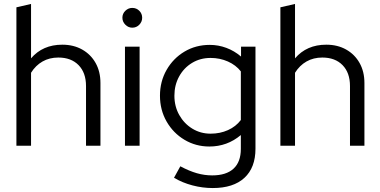

<svg xmlns="http://www.w3.org/2000/svg" viewBox="-20 -737 1924 971"><path d="M63 0V-700L137 -717V-442Q196 -511 295 -511Q352 -511 395.5 -486.5Q439 -462 463.5 -418.5Q488 -375 488 -317V0H415V-302Q415 -369 377.5 -407.5Q340 -446 275 -446Q230 -446 195 -426Q160 -406 137 -369V0Z M612 0V-501H686V0ZM648.9 -597Q629 -597 614 -612Q599 -627 599 -647.5Q599 -668 614 -682.5Q629 -697 648.9 -697Q670 -697 684.5 -682.5Q699 -668.1 699 -647Q699 -627 684.5 -612Q670 -597 648.9 -597Z M1056 214Q1004 214 953 200.5Q902 187 860 162L892 104Q937 128 975.5 139Q1014 150 1053 150Q1124 150 1161 116Q1198 82 1198 16V-54Q1129 4 1039 4Q970 4 913 -30Q856 -64 822.5 -122.5Q789 -181 789 -253Q789 -325 822.5 -383.5Q856 -442 913 -476Q970 -510 1041 -510Q1084 -510 1124.5 -495Q1165 -480 1199 -451V-501H1272V15Q1272 111 1216 162.5Q1160 214 1056 214ZM1045 -61Q1093 -61 1133 -79Q1173 -97 1198 -130V-376Q1173 -408 1132.5 -426Q1092 -444 1045 -444Q993 -444 951.5 -419Q910 -394 886 -350.5Q862 -307 862 -253Q862 -199 886.5 -155.5Q911 -112 952.5 -86.5Q994 -61 1045 -61Z M1398 0V-700L1472 -717V-442Q1531 -511 1630 -511Q1687 -511 1730.5 -486.5Q1774 -462 1798.5 -418.5Q1823 -375 1823 -317V0H1750V-302Q1750 -369 1712.5 -407.5Q1675 -446 1610 -446Q1565 -446 1530 -426Q1495 -406 1472 -369V0Z"/></svg>

Font: Red Hat Display VF
Style: Regular
Weight: 300
Designer: Pentagram, MCKL
Foundry: Pentagram, MCKL
Version: Version 1.023